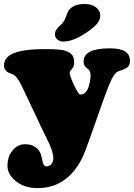

<svg xmlns="http://www.w3.org/2000/svg" viewBox="-25 -772 675 968"><path d="M397.5 -599.1Q339.8 -562.5 293 -562.5Q276.9 -562.5 264.4 -572.8Q252 -583 252 -597.7Q252 -612.3 260 -623.8Q268.1 -635.3 285.6 -650.9Q298.3 -662.1 307.1 -686.8Q315.9 -711.4 320.3 -717.8Q344.2 -752 401.4 -752Q436.5 -752 458.5 -735.4Q480.5 -718.8 480.5 -694.3Q480.5 -673.3 465.3 -653.3Q445.8 -629.9 397.5 -599.1ZM12.7 63.5Q12.7 17.6 38.3 -13.7Q64 -44.9 101.6 -44.9Q133.8 -44.9 154.5 -29.5Q175.3 -14.2 181.6 7.8Q184.1 16.1 186.8 29.3Q189.5 42.5 191.2 49.1Q192.9 55.7 197.5 61.3Q202.1 66.9 210 66.9Q217.8 66.9 224.6 63Q231 59.6 236.3 51.8Q243.7 40 243.7 27.8Q243.7 -7.8 217.8 -59.1Q192.9 -108.4 149.7 -201.4Q106.4 -294.4 84.5 -338.9Q75.2 -357.9 67.4 -369.6Q59.6 -381.3 56.2 -384.8Q52.7 -388.2 45.9 -393.6Q41.5 -397 28.6 -401.6Q15.6 -406.2 10.7 -410.2Q-4.9 -423.3 -4.9 -440.9Q-4.9 -479 33.7 -499Q82.5 -524.4 201.7 -524.4Q228 -524.4 243.9 -523.9Q259.8 -523.4 279.1 -521.2Q298.3 -519 309.3 -514.6Q320.3 -510.3 330.3 -502.9Q340.3 -495.6 344.7 -484.1Q349.1 -472.7 349.1 -456.5Q349.1 -438 339.8 -426.8Q338.4 -424.8 335.7 -421.9Q333 -418.9 331.8 -417.5Q330.6 -416 329.1 -413.6Q327.6 -411.1 326.9 -408.9Q326.2 -406.7 326.2 -403.8Q326.2 -398.9 329.6 -388.7Q341.3 -354.5 359.4 -321.3Q368.7 -304.7 372.6 -300Q376.5 -295.4 381.3 -295.4Q395.5 -295.4 406.2 -306.9Q417 -318.4 422.4 -336.9Q429.2 -360.8 430.2 -371.6Q431.6 -382.8 431.6 -393.6Q431.6 -409.7 422.4 -420.4Q419.9 -423.3 413.3 -428.5Q406.7 -433.6 404.3 -437Q396.5 -447.3 396.5 -461.4Q396.5 -528.3 527.3 -528.3Q583 -528.3 606.7 -512.2Q630.4 -496.1 630.4 -464.8Q630.4 -456.1 627.9 -449Q625.5 -441.9 622.6 -437.7Q619.6 -433.6 612.3 -429.4Q605 -425.3 600.8 -423.3Q596.7 -421.4 585.9 -417.7Q575.2 -414.1 570.8 -412.1Q553.7 -405.8 537.8 -372.8Q522 -339.8 499.5 -276.9L440.4 -109.9Q438 -102.5 429.7 -79.1Q421.4 -55.7 416.7 -43.7Q412.1 -31.7 405 -12.7Q397.9 6.3 391.1 20.5Q384.3 34.7 377.9 45.9Q302.2 176.3 165 176.3Q98.1 176.3 55.4 141.8Q12.7 107.4 12.7 63.5Z"/></svg>

Font: Cooper* Black
Style: Regular
Weight: 900
Designer: Owen Earl
Foundry: indestructible type*
Version: Version 0.001